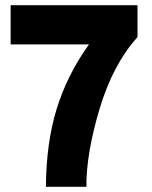

<svg xmlns="http://www.w3.org/2000/svg" viewBox="-20 -720 586 740"><path d="M157 0Q158 -169 198.5 -300.5Q239 -432 323 -549H21V-700H510V-577Q415 -472 363.5 -299.5Q312 -127 313 0Z"/></svg>

Font: Overpass Heavy
Style: Regular
Weight: 900
Designer: Delve Withrington, Thomas Jockin
Foundry: Delve Fonts
Version: Version 3.000;DELV;Overpass